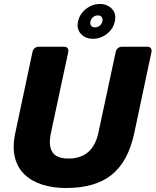

<svg xmlns="http://www.w3.org/2000/svg" viewBox="-20 -935 782 965"><path d="M311.6 10Q247.6 10 194.1 -6.5Q140.6 -23 104.5 -56.9Q68.4 -90.8 55.1 -142.8Q41.8 -194.9 56.8 -266.6L143.4 -674.5Q145.4 -685.5 154.1 -692.8Q162.9 -700 173.5 -700H302.7Q313.7 -700 319.5 -692.8Q325.2 -685.5 323.2 -674.5L236.2 -268Q222.2 -202.9 243.3 -170.5Q264.4 -138.1 325.4 -138.1Q384.9 -138.1 422.8 -170.5Q460.6 -202.9 474.6 -268L561.6 -674.5Q563.6 -685.5 572.6 -692.8Q581.5 -700 592.1 -700H721.4Q732 -700 737.7 -692.8Q743.5 -685.5 741.5 -674.5L654.9 -266.6Q624.5 -123.5 541.8 -56.8Q459.1 10 311.6 10ZM447.2 -740Q409.2 -740 386.6 -764.9Q363.9 -789.9 372.1 -827.5Q380.7 -865.5 412.4 -890.2Q444 -915 482 -915Q520 -915 542.9 -890.2Q565.7 -865.5 557.1 -827.5Q548.9 -789.1 517.1 -764.6Q485.2 -740 447.2 -740ZM457.1 -797.5Q470.9 -797.5 481.2 -806Q491.6 -814.5 494.6 -827.5Q497.6 -840.5 491.4 -849Q485.1 -857.5 471.7 -857.5Q458 -857.5 447.8 -849Q437.6 -840.5 434.6 -827.5Q431.6 -814.5 438.1 -806Q444.5 -797.5 457.1 -797.5Z"/></svg>

Font: Rubik Light
Style: Italic
Weight: 300
Italic angle: -12°
Designer: Hubert and Fischer
Foundry: Hubert and Fischer
Version: Version 2.300;gftools[0.9.30]